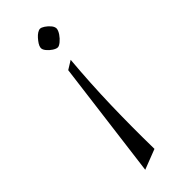

<svg xmlns="http://www.w3.org/2000/svg" viewBox="-218 -481 721 721"><g transform="rotate(-45 142.5 -121.0)"><path d="M171 -284Q161 -169 158 -56.5Q155 56 157 175L77 206L137 -263ZM172 -448Q179 -448 189.5 -441Q200 -434 208.5 -424Q217 -414 217 -404Q216 -394 207.5 -381.5Q199 -369 188 -360Q177 -351 170 -351Q162 -351 150.5 -358.5Q139 -366 130.5 -376.5Q122 -387 123 -396Q124 -404 129.5 -412.5Q135 -421 142.5 -429.5Q150 -438 158 -443Q166 -448 172 -448Z"/></g></svg>

Font: Ancizar Serif Light
Style: Italic
Weight: 300
Italic angle: -4°
Designer: Cesar Puertas, Viviana Monsalve, Julian Moncada, Julian Prieto, Jose Castro, Felipe Aragon, Mariel Hernandez, Sara Alarc
Version: Version 8.100